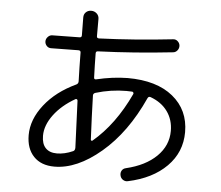

<svg xmlns="http://www.w3.org/2000/svg" viewBox="-56 -867 1113 969"><g transform="rotate(5 500.0 -382.0)"><path d="M327.1 -351.6Q258.8 -312.5 219.2 -259.3Q179.7 -206.1 179.7 -153.3Q179.7 -112.3 199.7 -91.3Q219.7 -70.3 256.8 -70.3Q295.9 -70.3 337.9 -88.9Q347.7 -92.8 347.7 -107.4Q343.8 -186.5 337.9 -344.7Q337.9 -348.6 334.5 -351.1Q331.1 -353.5 327.1 -351.6ZM423.8 -391.6Q413.1 -387.7 413.1 -377.9Q416 -274.4 421.9 -155.3Q421.9 -151.4 424.8 -149.9Q427.7 -148.4 430.7 -150.4Q541 -243.2 615.2 -402.3Q617.2 -406.2 614.7 -410.2Q612.3 -414.1 608.4 -414.1Q599.6 -415 580.1 -415Q501 -415 423.8 -391.6ZM250 -2.9Q182.6 -2.9 145 -42.5Q107.4 -82 107.4 -150.4Q107.4 -229.5 166 -304.2Q224.6 -378.9 325.2 -425.8Q335 -430.7 335 -442.4Q334 -466.8 333 -515.6Q332 -564.5 332 -587.9Q332 -598.6 320.3 -598.6Q230.5 -596.7 181.6 -596.7Q168 -596.7 159.2 -606.4Q150.4 -616.2 150.4 -628.9Q150.4 -641.6 160.2 -651.9Q169.9 -662.1 182.6 -662.1Q229.5 -662.1 320.3 -664.1Q331.1 -664.1 331.1 -674.8Q331.1 -689.5 330.6 -719.7Q330.1 -750 330.1 -766.1Q330.1 -782.2 340.8 -792.5Q351.6 -802.7 367.7 -802.7Q383.8 -802.7 395.5 -792Q407.2 -781.2 407.2 -764.6V-676.8Q407.2 -667 418.9 -667Q596.7 -673.8 791 -695.3Q804.7 -697.3 814.9 -688Q825.2 -678.7 826.2 -666Q827.1 -652.3 818.4 -641.6Q809.6 -630.9 796.9 -629.9Q600.6 -608.4 418.9 -601.6Q408.2 -601.6 408.2 -590.8Q408.2 -569.3 409.2 -529.8Q410.2 -490.2 411.1 -468.8Q411.1 -458 421.9 -460Q503.9 -479.5 580.1 -480.5Q727.5 -480.5 810.1 -413.1Q892.6 -345.7 892.6 -233.4Q892.6 -131.8 821.3 -60.1Q750 11.7 626 38.1Q613.3 41 601.6 33.7Q589.8 26.4 586.9 11.7Q584 -1 590.3 -12.2Q596.7 -23.4 610.4 -26.4Q709 -49.8 764.6 -104.5Q820.3 -159.2 820.3 -233.4Q820.3 -290 790 -332Q759.8 -374 704.1 -394.5Q693.4 -398.4 688.5 -387.7Q607.4 -209 485.8 -106Q364.3 -2.9 250 -2.9Z"/></g></svg>

Font: Rounded-X Mgen+ 2m regular
Style: Regular
Weight: 400
Designer: [Source Han Sans]
Ryoko NISHIZUKA  (kana & ideographs); Paul D. Hunt (Latin, Greek & Cyrillic); Wenlong ZHANG  (bopomofo
Version: Version 1.059.20150602